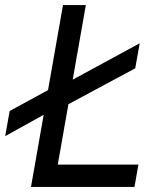

<svg xmlns="http://www.w3.org/2000/svg" viewBox="-26 -736 646 756"><path d="M96 0 222 -716H312L201.5 -88H519L503.5 0ZM-5.5 -200 12 -299 184 -392.5 225.5 -403.5 524 -565.5 506.5 -467 193.5 -299 159.5 -291.5Z"/></svg>

Font: Google Sans Code
Style: Italic
Weight: 400
Italic angle: -10°
Monospace: yes
Designer: Google Sans Code Authors
Foundry: Google LLC
Version: Version 6.000